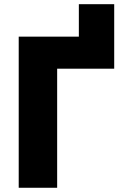

<svg xmlns="http://www.w3.org/2000/svg" viewBox="-20 -887 576 907"><path d="M519.5 -867.2V-562.5H250V0H68.4V-713.9H352.5V-867.2Z"/></svg>

Font: Open Sans SemiCondensed ExtraBold
Style: Regular
Weight: 800
Width: 4
Designer: Monotype Design Team
Foundry: Monotype Imaging Inc.
Version: Version 3.000